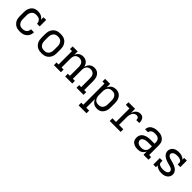

<svg xmlns="http://www.w3.org/2000/svg" viewBox="368 -2038 3764 3764"><g transform="rotate(45 2250.0 -156.5)"><path d="M297 8Q269 8 240 2.5Q211 -3 186 -16.5Q161 -30 141 -51Q121 -72 108.5 -98Q96 -124 91.5 -152.5Q87 -181 87 -210V-310Q87 -337 90.5 -364Q94 -391 104 -416.5Q114 -442 130.5 -464Q147 -486 169.5 -501Q192 -516 218.5 -522Q245 -528 272 -528Q295 -528 318.5 -524Q342 -520 363 -510.5Q384 -501 401.5 -485.5Q419 -470 431 -450V-520H505V-340H431Q431 -365 421.5 -388.5Q412 -412 393 -427.5Q374 -443 349.5 -448.5Q325 -454 300 -454Q282 -454 263.5 -450.5Q245 -447 229.5 -437.5Q214 -428 202 -413.5Q190 -399 182.5 -382Q175 -365 172.5 -346.5Q170 -328 170 -310V-210Q170 -192 172.5 -173.5Q175 -155 182 -138.5Q189 -122 200.5 -107.5Q212 -93 227.5 -83Q243 -73 261 -69.5Q279 -66 297 -66Q321 -66 344.5 -72Q368 -78 386.5 -93.5Q405 -109 414.5 -131.5Q424 -154 424 -178V-180H507V-177Q507 -150 500 -124.5Q493 -99 479 -76.5Q465 -54 444.5 -37Q424 -20 400 -10Q376 0 350 4Q324 8 297 8Z M900 8Q871 8 842.5 3Q814 -2 788 -15.5Q762 -29 742 -50.5Q722 -72 709.5 -98Q697 -124 692 -152.5Q687 -181 687 -210V-310Q687 -339 692 -367.5Q697 -396 709.5 -422Q722 -448 742 -469.5Q762 -491 788 -504.5Q814 -518 842.5 -523Q871 -528 900 -528Q929 -528 957.5 -523Q986 -518 1012 -504.5Q1038 -491 1058 -469.5Q1078 -448 1090.5 -422Q1103 -396 1108 -367.5Q1113 -339 1113 -310V-210Q1113 -181 1108 -152.5Q1103 -124 1090.5 -98Q1078 -72 1058 -50.5Q1038 -29 1012 -15.5Q986 -2 957.5 3Q929 8 900 8ZM900 -66Q918 -66 936.5 -69.5Q955 -73 971 -82.5Q987 -92 999 -106.5Q1011 -121 1018 -138Q1025 -155 1027.5 -173.5Q1030 -192 1030 -210V-310Q1030 -328 1027.5 -346.5Q1025 -365 1018 -382Q1011 -399 999 -413.5Q987 -428 971 -437.5Q955 -447 936.5 -450.5Q918 -454 900 -454Q882 -454 863.5 -450.5Q845 -447 829 -437.5Q813 -428 801 -413.5Q789 -399 782 -382Q775 -365 772.5 -346.5Q770 -328 770 -310V-210Q770 -192 772.5 -173.5Q775 -155 782 -138Q789 -121 801 -106.5Q813 -92 829 -82.5Q845 -73 863.5 -69.5Q882 -66 900 -66Z M1434 0H1239V-74H1295V-446H1239V-520H1378V-423Q1386 -446 1400 -466.5Q1414 -487 1434 -501Q1454 -515 1478 -521.5Q1502 -528 1526 -528Q1554 -528 1581.5 -519.5Q1609 -511 1630 -492.5Q1651 -474 1664 -449Q1677 -424 1684 -397Q1690 -424 1703 -449Q1716 -474 1737 -492.5Q1758 -511 1785 -519.5Q1812 -528 1840 -528Q1865 -528 1889.5 -521.5Q1914 -515 1934 -500Q1954 -485 1968.5 -464Q1983 -443 1991 -419.5Q1999 -396 2002 -371Q2005 -346 2005 -321V-74H2061V0H1866V-74H1922V-321Q1922 -346 1916.5 -371Q1911 -396 1895.5 -415.5Q1880 -435 1856 -445Q1832 -455 1807 -455Q1782 -455 1758 -445Q1734 -435 1718.5 -415.5Q1703 -396 1697 -371Q1691 -346 1691 -321V-74H1748V0H1552V-74H1609V-321Q1609 -346 1603 -371Q1597 -396 1581.5 -415.5Q1566 -435 1542 -445Q1518 -455 1493 -455Q1468 -455 1444 -445Q1420 -435 1404.5 -415.5Q1389 -396 1383.5 -371Q1378 -346 1378 -321V-74H1434Z M2358 215H2139V141H2195V-446H2139V-520H2278V-419Q2287 -443 2302.5 -464.5Q2318 -486 2339 -500.5Q2360 -515 2385.5 -521.5Q2411 -528 2437 -528Q2463 -528 2489 -521.5Q2515 -515 2536.5 -499.5Q2558 -484 2573.5 -461.5Q2589 -439 2598 -414Q2607 -389 2610 -362.5Q2613 -336 2613 -310V-210Q2613 -184 2610 -157.5Q2607 -131 2598 -106Q2589 -81 2573.5 -58.5Q2558 -36 2536.5 -20.5Q2515 -5 2489 1.5Q2463 8 2437 8Q2411 8 2385.5 1.5Q2360 -5 2339 -19.5Q2318 -34 2302.5 -55.5Q2287 -77 2278 -101V141H2358ZM2404 -66Q2422 -66 2440 -69.5Q2458 -73 2473.5 -83Q2489 -93 2500.5 -107.5Q2512 -122 2518.5 -139Q2525 -156 2527.5 -174Q2530 -192 2530 -210V-310Q2530 -328 2527.5 -346Q2525 -364 2518.5 -381Q2512 -398 2500.5 -412.5Q2489 -427 2473.5 -437Q2458 -447 2440 -450.5Q2422 -454 2404 -454Q2386 -454 2368 -450.5Q2350 -447 2334.5 -437Q2319 -427 2307.5 -412.5Q2296 -398 2289.5 -381Q2283 -364 2280.5 -346Q2278 -328 2278 -310V-210Q2278 -192 2280.5 -174Q2283 -156 2289.5 -139Q2296 -122 2307.5 -107.5Q2319 -93 2334.5 -83Q2350 -73 2368 -69.5Q2386 -66 2404 -66Z M2787 0V-74H2887V-447H2787V-520H2970V-407Q2978 -431 2990.5 -453.5Q3003 -476 3021.5 -493.5Q3040 -511 3064.5 -519.5Q3089 -528 3114 -528Q3132 -528 3149 -523.5Q3166 -519 3179.5 -508Q3193 -497 3202.5 -481.5Q3212 -466 3217 -449.5Q3222 -433 3223.5 -415.5Q3225 -398 3225 -381H3142Q3142 -394 3140 -407.5Q3138 -421 3130.5 -432Q3123 -443 3110.5 -448.5Q3098 -454 3084 -454Q3065 -454 3046 -446.5Q3027 -439 3013.5 -424.5Q3000 -410 2991.5 -392Q2983 -374 2978 -354.5Q2973 -335 2971.5 -315Q2970 -295 2970 -276V-74H3090V0Z M3563 8Q3541 8 3519 5Q3497 2 3477 -6Q3457 -14 3439 -27Q3421 -40 3409 -58.5Q3397 -77 3392 -98.5Q3387 -120 3387 -142Q3387 -169 3395.5 -195Q3404 -221 3422 -241Q3440 -261 3464 -274Q3488 -287 3514 -294.5Q3540 -302 3567 -304.5Q3594 -307 3620 -307H3723V-347Q3723 -370 3714 -392.5Q3705 -415 3686.5 -429.5Q3668 -444 3645 -449.5Q3622 -455 3599 -455Q3578 -455 3557.5 -452Q3537 -449 3519 -440Q3501 -431 3488 -413.5Q3475 -396 3475 -376V-375H3393V-377Q3393 -401 3401.5 -424Q3410 -447 3425 -465Q3440 -483 3461 -495.5Q3482 -508 3504.5 -515.5Q3527 -523 3551 -525.5Q3575 -528 3599 -528Q3625 -528 3651 -524.5Q3677 -521 3701 -511Q3725 -501 3745.5 -484.5Q3766 -468 3780 -446Q3794 -424 3799.5 -398.5Q3805 -373 3805 -347V-74H3861V0H3723V-91Q3713 -68 3697 -48Q3681 -28 3659.5 -15Q3638 -2 3613 3Q3588 8 3563 8ZM3595 -65Q3612 -65 3629 -68Q3646 -71 3661 -78Q3676 -85 3688.5 -97Q3701 -109 3709 -124Q3717 -139 3720 -155.5Q3723 -172 3723 -189V-234H3621Q3604 -234 3588 -233Q3572 -232 3556.5 -228.5Q3541 -225 3525.5 -219.5Q3510 -214 3497 -205Q3484 -196 3476.5 -181Q3469 -166 3469 -150Q3469 -129 3481.5 -110.5Q3494 -92 3512.5 -82Q3531 -72 3552.5 -68.5Q3574 -65 3595 -65Z M4224 8Q4203 8 4181.5 5.5Q4160 3 4139.5 -4Q4119 -11 4101 -22.5Q4083 -34 4069 -51V0H3995V-180H4069V-135Q4069 -122 4075.5 -109.5Q4082 -97 4093 -89Q4104 -81 4116.5 -76.5Q4129 -72 4142.5 -69.5Q4156 -67 4169.5 -66Q4183 -65 4196 -65Q4209 -65 4222.5 -66Q4236 -67 4249.5 -69.5Q4263 -72 4275.5 -77Q4288 -82 4298.5 -90Q4309 -98 4316 -110Q4323 -122 4323 -136Q4323 -154 4311 -169Q4299 -184 4282.5 -192.5Q4266 -201 4248.5 -205.5Q4231 -210 4213 -215Q4195 -220 4177.5 -225Q4160 -230 4142.5 -236Q4125 -242 4108.5 -249.5Q4092 -257 4076.5 -267Q4061 -277 4047.5 -289Q4034 -301 4024 -316.5Q4014 -332 4008.5 -350Q4003 -368 4003 -386Q4003 -407 4009.5 -427.5Q4016 -448 4028.5 -465.5Q4041 -483 4058.5 -495.5Q4076 -508 4096 -515.5Q4116 -523 4137.5 -525.5Q4159 -528 4180 -528Q4201 -528 4222 -525.5Q4243 -523 4262.5 -516.5Q4282 -510 4300 -498.5Q4318 -487 4331 -470V-520H4405V-340H4331V-385Q4331 -398 4325 -410Q4319 -422 4308.5 -430Q4298 -438 4285.5 -443Q4273 -448 4260 -450.5Q4247 -453 4234 -454Q4221 -455 4208 -455Q4195 -455 4182 -454Q4169 -453 4156 -450Q4143 -447 4130.5 -442.5Q4118 -438 4108 -429.5Q4098 -421 4091.5 -409.5Q4085 -398 4085 -385Q4085 -366 4097 -351Q4109 -336 4125.5 -328Q4142 -320 4159.5 -315Q4177 -310 4195 -305.5Q4213 -301 4230.5 -295.5Q4248 -290 4265 -284Q4282 -278 4299 -270.5Q4316 -263 4331.5 -253.5Q4347 -244 4360.5 -231.5Q4374 -219 4384 -203.5Q4394 -188 4399.5 -170.5Q4405 -153 4405 -134Q4405 -113 4398 -92Q4391 -71 4378 -54Q4365 -37 4347 -24.5Q4329 -12 4309 -4.5Q4289 3 4267.5 5.5Q4246 8 4224 8Z"/></g></svg>

Font: Iosevka Etoile
Style: Regular
Weight: 400
Designer: Belleve Invis
Foundry: Belleve Invis
Version: Version 33.2.4